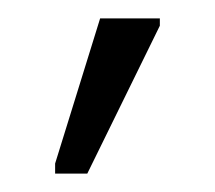

<svg xmlns="http://www.w3.org/2000/svg" viewBox="-20 -795 234 209"><path d="M40 -606V-617L89 -775H154V-767L75 -606Z"/></svg>

Font: Noto Sans Condensed Light
Style: Regular
Weight: 300
Width: 3
Designer: Monotype Design Team
Foundry: Monotype Imaging Inc.
Version: Version 2.013; ttfautohint (v1.8.4.7-5d5b)